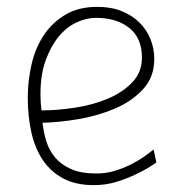

<svg xmlns="http://www.w3.org/2000/svg" viewBox="-20 -529 547 560"><path d="M261 -23Q289 -23 314 -30.5Q339 -38 361 -49Q383 -60 400 -72Q417 -84 428 -93L436 -55Q409 -36 379 -22Q353 -9 321 1Q289 11 254 11Q201 11 164.5 -8.5Q128 -28 105 -62Q82 -96 71.5 -143Q61 -190 61 -244Q61 -293 72 -341Q83 -389 107.5 -426Q132 -463 170.5 -486Q209 -509 264 -509Q304 -509 335 -496.5Q366 -484 387 -463Q408 -442 419 -414.5Q430 -387 430 -357Q430 -304 397 -268.5Q364 -233 314.5 -212Q265 -191 208.5 -181.5Q152 -172 104 -171Q107 -144 115 -117.5Q123 -91 140.5 -70Q158 -49 187 -36Q216 -23 261 -23ZM101 -207Q147 -207 199 -215Q251 -223 294 -241Q337 -259 365.5 -288.5Q394 -318 394 -361Q394 -418 357 -447.5Q320 -477 260 -477Q232 -477 203 -463.5Q174 -450 151 -422Q128 -394 113 -352.5Q98 -311 98 -254Q98 -231 101 -207Z"/></svg>

Font: Panefresco 1wt
Style: Regular
Weight: 250
Version: Version 1.000